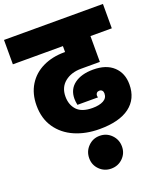

<svg xmlns="http://www.w3.org/2000/svg" viewBox="-192 -852 1047 1251"><g transform="rotate(-20 332.0 -226.5)"><path d="M397 -392Q328 -392 283.5 -356Q239 -320 239 -256Q239 -198 273 -162Q307 -126 381 -126Q428 -126 456.5 -141.5Q485 -157 485 -189Q485 -202 478 -209.5Q471 -217 459 -217Q448 -217 441 -210Q434 -203 434 -193Q434 -185 437 -179H294Q289 -204 289 -222Q289 -288 337.5 -324Q386 -360 468 -360Q558 -360 608 -313.5Q658 -267 658 -189Q658 -89 586 -35Q514 19 377 19Q282 19 206 -14Q130 -47 86 -111Q42 -175 42 -265Q42 -347 79 -407Q116 -467 181.5 -498.5Q247 -530 330 -530H336V-571H-11V-740H675V-571H527V-392ZM474 175Q474 222 441 254.5Q408 287 360 287Q313 287 280 254.5Q247 222 247 175Q247 127 280 93.5Q313 60 360 60Q408 60 441 93.5Q474 127 474 175Z"/></g></svg>

Font: Fz Poppins Black
Style: Regular
Weight: 900
Designer: Ninad Kale (Devanagari), Jonny Pinhorn (Latin)
Foundry: Indian Type Foundry
Version: Vit hóa bi Vntype.Com & FontZin.Com